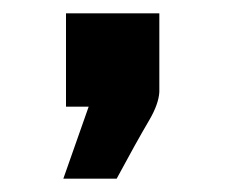

<svg xmlns="http://www.w3.org/2000/svg" viewBox="-20 -160 345 288"><path d="M79 0V-140H219V-22Q218 -4 204 20Q184 54 155 108H75L113 0Z"/></svg>

Font: Coval
Style: Heavy
Weight: 900
Foundry: Context Ltd
Version: Version 001.000